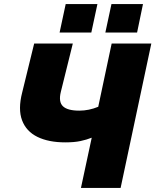

<svg xmlns="http://www.w3.org/2000/svg" viewBox="-20 -924 764 944"><path d="M529 -710H724L573 0H378L431 -247Q406 -237 375.5 -230.5Q345 -224 301 -224Q219 -224 164 -251Q109 -278 88.5 -332.5Q68 -387 89 -469L148 -710H338L279 -472Q267 -423 289.5 -401.5Q312 -380 370 -380Q417 -380 463 -399ZM273 -764 303 -904H459L429 -764ZM498 -764 528 -904H683L654 -764Z"/></svg>

Font: Raleway Black
Style: Italic
Weight: 900
Italic angle: -12°
Designer: Matt McInerney, Pablo Impallari, Rodrigo Fuenzalida
Foundry: Matt McInerney, Pablo Impallari, Rodrigo Fuenzalida
Version: Version 4.101;RELEASE